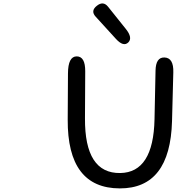

<svg xmlns="http://www.w3.org/2000/svg" viewBox="-307 -1052 1063 1092"><path d="M243.7 -1019Q279.8 -1048.3 307.6 -1013.7L409.2 -886.7Q448.7 -836.9 422.9 -811Q395.5 -783.7 352.5 -830.6L236.8 -957.5Q207 -990.2 243.7 -1019ZM-286.6 -976.1ZM627.4 -725.1Q681.2 -724.1 678.7 -640.1L671.4 -363.3Q661.1 20 374.5 19.5Q75.7 19 78.1 -372.1L79.6 -634.3Q80.1 -731.4 129.4 -731.4Q178.2 -731 177.7 -646.5L176.3 -379.4Q174.3 -64.5 377 -67.9Q565.4 -70.8 571.8 -373.5L577.6 -650.4Q579.1 -726.1 627.4 -725.1Z"/></svg>

Font: Comic Relief LRS
Style: Regular
Weight: 400
Designer: Jeff Davis
Foundry: Loudifier
Version: Version 1.0